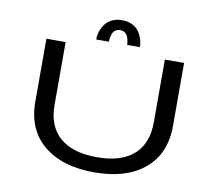

<svg xmlns="http://www.w3.org/2000/svg" viewBox="-93 -989 1235 1107"><g transform="rotate(10 525.0 -435.0)"><path d="M406 -745.5Q406 -770 413.5 -793Q421 -816 435.8 -836.2Q450.5 -856.5 476 -868.8Q501.5 -881 534.5 -881Q567.5 -881 593 -868.8Q618.5 -856.5 632.8 -836.2Q647 -816 654.2 -793Q661.5 -770 661.5 -745.5H587Q587 -755.5 585.2 -766Q583.5 -776.5 578.8 -790.5Q574 -804.5 562.2 -813.5Q550.5 -822.5 533.5 -822.5Q516.5 -822.5 504.8 -813.8Q493 -805 488.2 -791Q483.5 -777 481.8 -766.2Q480 -755.5 480 -745.5ZM526.5 11Q338.5 11 230.5 -79Q122.5 -169 122.5 -331.5V-700H235V-332.5Q235 -207.5 310.2 -142.5Q385.5 -77.5 526.5 -77.5Q667.5 -77.5 741.8 -142.5Q816 -207.5 816 -333.5V-700H928.5V-331.5Q928.5 -168.5 821.8 -78.8Q715 11 526.5 11Z"/></g></svg>

Font: League Mono Extended
Style: Regular
Weight: 400
Width: 9
Designer: Tyler Finck
Foundry: The League of Moveable Type / Tyler Finck
Version: Version 2.210